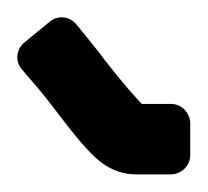

<svg xmlns="http://www.w3.org/2000/svg" viewBox="-40 -744 236 218"><path d="M176 -604C176 -614 168 -626 154 -626H121C115 -632 99 -650 78 -677C73 -684 68 -690 64 -695L47 -716C39 -726 25 -727 16 -719L-12 -696C-22 -688 -23 -674 -15 -665L3 -644C20 -624 34 -603 54 -580C66 -567 83 -546 115 -546H154C164 -546 176 -554 176 -568Z"/></svg>

Font: Reckless Catfish
Style: Fax
Weight: 400
Foundry: Cannot Into Space Fonts
Version: Version 0.2894